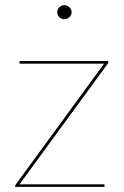

<svg xmlns="http://www.w3.org/2000/svg" viewBox="-20 -728 484 748"><path d="M402 -485Q402 -483.5 401.2 -482.5Q400.5 -481.5 399 -479L56 -10H387V0H39V-3Q39 -5.5 39.8 -6.5Q40.5 -7.5 42 -10L385.5 -480H56V-490H402ZM259 -680Q259 -669.5 250.2 -661.2Q241.5 -653 231 -653Q219.5 -653 211.2 -661.2Q203 -669.5 203 -680Q203 -691.5 211.2 -699.8Q219.5 -708 231 -708Q241.5 -708 250.2 -699.8Q259 -691.5 259 -680Z"/></svg>

Font: Lato TR Hairline
Style: Regular
Weight: 250
Designer: Lukasz Dziedzic
Foundry: Lukasz Dziedzic
Version: Version 1.104 2013